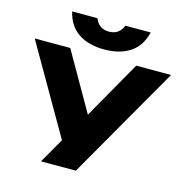

<svg xmlns="http://www.w3.org/2000/svg" viewBox="-136 -1104 1179 1230"><g transform="rotate(15 454.0 -489.5)"><path d="M382.3 -237.3H385.6L676.9 -750H907.9L477.4 0H246.3ZM3.6 -750H239.2L530.5 -241.6L378.8 -99.8ZM450.9 -915.2Q484.8 -915.2 508.1 -931.3Q531.4 -947.4 543.7 -979.3H711.5Q689.3 -886 621.6 -841.5Q553.8 -796.9 450.9 -796.9Q348 -796.9 280.3 -841.5Q212.6 -886 190.4 -979.3H358.2Q370.5 -947.4 393.8 -931.3Q417 -915.2 450.9 -915.2Z"/></g></svg>

Font: Unbounded Variable
Style: Regular
Weight: 400
Designer: Luke Prowse, Jean-Baptiste Morizot, Fátima Lázaro, Florian Runge
Foundry: NaN
Version: Version 1.600;FEAKit 1.0